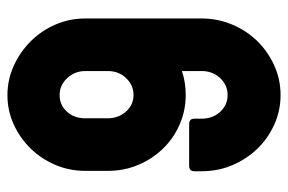

<svg xmlns="http://www.w3.org/2000/svg" viewBox="-146 -600 757 504"><g transform="rotate(90 232.0 -348.5)"><path d="M230 -127Q256 -127 273.5 -146Q291 -165 291 -194V-254Q291 -281 273.5 -301Q256 -321 230 -321Q204 -321 185.5 -301.5Q167 -282 167 -254V-194Q167 -167 185.5 -147Q204 -127 230 -127ZM230 10Q190 10 153.5 -6.5Q117 -23 89 -51Q61 -79 45 -116Q29 -153 29 -194V-500Q29 -542 45 -580Q61 -618 88.5 -646Q116 -674 152.5 -690.5Q189 -707 230 -707Q271 -707 307.5 -690.5Q344 -674 371 -646Q398 -618 414 -580.5Q430 -543 430 -500V-481Q430 -467 416 -467H306Q292 -467 292 -481V-500Q292 -529 274 -548.5Q256 -568 230 -568Q204 -568 185.5 -548.5Q167 -529 167 -500V-448Q196 -458 230 -458Q271 -458 307.5 -442Q344 -426 371 -398Q398 -370 413.5 -333Q429 -296 429 -254V-194Q429 -152 413 -115Q397 -78 370 -50.5Q343 -23 307 -6.5Q271 10 230 10Z"/></g></svg>

Font: AL Dynamic
Style: Bold
Weight: 700
Version: Version 1.000; ttfautohint (v1.8.2) -l 8 -r 50 -G 200 -x 14 